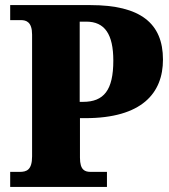

<svg xmlns="http://www.w3.org/2000/svg" viewBox="-20 -734 663 754"><path d="M20 0H400V-59H337C314 -59 294 -65 294 -115V-270H315C537 -270 620 -368 620 -500C620 -643 531 -714 335 -714H20V-655H62C83 -655 106 -648 106 -598V-120C106 -66 84 -59 57 -59H20ZM306 -334H293V-649H319C391 -649 425 -600 425 -496C425 -380 388 -334 306 -334Z"/></svg>

Font: Noto Serif Devanagari SemiCondensed Black
Style: Regular
Weight: 900
Width: 4
Designer: Universal Thirst, Indian Type Foundry and the Monotype Design Team
Foundry: Monotype Imaging Inc.
Version: Version 2.004